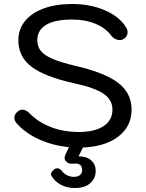

<svg xmlns="http://www.w3.org/2000/svg" viewBox="-20 -730 732 963"><path d="M395 12 374 54Q415 54 437.5 74.5Q460 95 460 127Q460 164 433 188.5Q406 213 356 213Q318 213 289 198.5Q260 184 244 161Q236 151 236 143Q236 133 250 121Q258 114 267 114Q280 114 290 127Q300 141 316.5 149Q333 157 351 157Q370 157 381 148Q392 139 392 123Q392 90 357 90Q349 90 345 91Q328 93 316 84Q304 75 304 61Q304 56 307 48L326 8Q244 0 175 -31.5Q106 -63 62 -113Q52 -126 52 -138Q52 -157 69 -171Q80 -180 92 -180Q110 -180 129 -161Q172 -117 235.5 -92.5Q299 -68 375 -68Q455 -68 499.5 -97.5Q544 -127 544 -180Q544 -229 500 -259.5Q456 -290 349 -313Q202 -346 137 -396Q72 -446 72 -528Q72 -583 105 -624Q138 -665 199 -687.5Q260 -710 341 -710Q433 -710 506 -678.5Q579 -647 612 -593Q620 -581 620 -568Q620 -548 601 -535Q592 -529 580 -529Q569 -529 558 -534.5Q547 -540 540 -549Q511 -589 459.5 -610.5Q408 -632 341 -632Q256 -632 211.5 -605.5Q167 -579 167 -528Q167 -497 185 -474.5Q203 -452 244 -434.5Q285 -417 357 -400Q508 -365 574 -313.5Q640 -262 640 -180Q640 -97 574.5 -46Q509 5 396 10Z"/></svg>

Font: Kodchasan Medium
Style: Regular
Weight: 500
Designer: Katatrad Aksorn Co.,Ltd.
Foundry: Cadson Demak Co.,Ltd.
Version: Version 1.000; ttfautohint (v1.6)